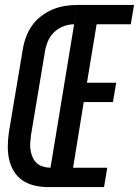

<svg xmlns="http://www.w3.org/2000/svg" viewBox="-20 -755 561 775"><path d="M171 0 292 -735H521L508 -657H370L331 -421H449L436 -343H318L275 -78H413L400 0ZM171 0Q144 0 117.5 -6.5Q91 -13 70 -27.5Q49 -42 35.5 -64.5Q22 -87 16.5 -113Q11 -139 11.5 -166.5Q12 -194 16 -222L72 -556Q76 -581 85 -605.5Q94 -630 109.5 -652Q125 -674 147 -690.5Q169 -707 193 -717Q217 -727 242.5 -731Q268 -735 292 -735L279 -657Q258 -657 236.5 -649Q215 -641 198 -624.5Q181 -608 172.5 -586.5Q164 -565 161 -544L105 -209Q103 -193 102 -177.5Q101 -162 103.5 -147.5Q106 -133 112 -119.5Q118 -106 128.5 -96.5Q139 -87 154 -82.5Q169 -78 184 -78Z"/></svg>

Font: Iosevka Semibold
Style: Italic
Weight: 600
Italic angle: -9°
Monospace: yes
Designer: Belleve Invis
Foundry: Belleve Invis
Version: Version 32.5.0; ttfautohint (v1.8.4)